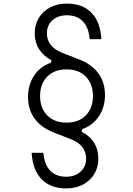

<svg xmlns="http://www.w3.org/2000/svg" viewBox="-20 -834 740 1068"><path d="M479 -616Q473 -682 440.5 -715.5Q408 -749 352 -749Q303 -749 272 -721.5Q241 -694 241 -649Q241 -611 262 -584.5Q283 -558 324 -541L421 -503Q489 -477 526.5 -427Q564 -377 564 -305Q564 -238 530 -187Q496 -136 436 -115L348 -148V-152H352Q418 -152 457.5 -192.5Q497 -233 497 -300Q497 -367 457.5 -407.5Q418 -448 352 -448H348L262 -483L267 -498Q221 -523 197 -561Q173 -599 173 -648Q173 -697 196 -734.5Q219 -772 259 -793Q299 -814 352 -814Q439 -814 488.5 -763.5Q538 -713 544 -616ZM221 16Q227 82 259.5 115.5Q292 149 348 149Q397 149 428 121Q459 93 459 49Q459 11 438 -16Q417 -43 376 -59L279 -97Q211 -123 173.5 -173Q136 -223 136 -295Q136 -363 170 -414Q204 -465 264 -485L352 -452V-448H348Q282 -448 242.5 -407.5Q203 -367 203 -300Q203 -233 242.5 -192.5Q282 -152 348 -152H352L438 -117L433 -102Q480 -78 503.5 -40Q527 -2 527 48Q527 97 504 134.5Q481 172 441 193Q401 214 348 214Q261 214 211.5 163Q162 112 156 16Z"/></svg>

Font: Martian Mono SemiExpanded ExtraLight
Style: Regular
Weight: 250
Monospace: yes
Version: Version 0.930